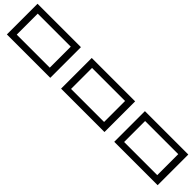

<svg xmlns="http://www.w3.org/2000/svg" viewBox="-538 -1147 1430 1430"><g transform="rotate(-45 177.5 -432.0)"><path d="M32 -769H355V-1226H32ZM83 -825V-1173H304V-825ZM32 -198H355V-655H32ZM83 -253V-601H304V-253ZM32 362H355V-95H32ZM83 307V-42H304V307Z"/></g></svg>

Font: MusAnalysis
Style: Regular
Weight: 400
Version: Version 2.0